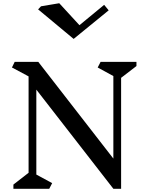

<svg xmlns="http://www.w3.org/2000/svg" viewBox="-20 -1169 909 1189"><path d="M730 -687V0H682L205 -614V-88L303 -35L285 0H63V-26L157 -99V-696L54 -751L71 -786H217L682 -187V-698L585 -751L603 -786H825V-760ZM436 -928 216 -1111 234 -1130 347 -1149 472 -1013 625 -1139 653 -1105Z"/></svg>

Font: Inknut Antiqua Light
Style: Regular
Weight: 300
Designer: Claus Eggers Sørensen
Foundry: Claus Eggers Sørensen
Version: Version 1.003; ttfautohint (v1.8.2) -l 8 -r 50 -G 200 -x 14 